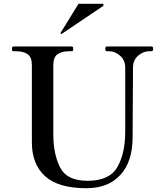

<svg xmlns="http://www.w3.org/2000/svg" viewBox="-20 -978 861 1012"><path d="M148 -228V-634Q148 -677 125.5 -692.5Q103 -708 63 -708H50Q43 -708 43 -720Q43 -733 50 -733H359Q366 -733 366 -720Q366 -708 359 -708H346Q306 -708 283.5 -692.5Q261 -677 261 -634V-269Q261 -167 296.5 -96Q332 -25 442 -25Q557 -25 598.5 -97.5Q640 -170 640 -283V-621Q640 -661 613 -684.5Q586 -708 555 -708H542Q535 -708 535 -720Q535 -733 542 -733H779Q784 -733 785.5 -730Q787 -727 787 -720Q787 -708 779 -708H767Q735 -708 708 -684.5Q681 -661 681 -621L679 -254Q679 -127 615 -56.5Q551 14 435 14Q288 14 218 -49Q148 -112 148 -228ZM523 -946Q526 -949 526 -952Q526 -954 524 -956Q522 -958 519 -958H394L300 -806L299 -803Q299 -802 300 -800.5Q301 -799 303 -799L306 -800Z"/></svg>

Font: Shippori Mincho SemiBold
Style: Regular
Weight: 600
Designer: FONTDASU
Foundry: FONTDASU / Google Inc. / but / Adobe
Version: Version 3.110; ttfautohint (v1.8.3)